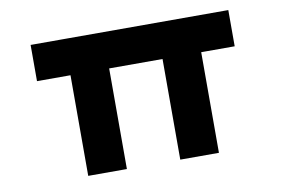

<svg xmlns="http://www.w3.org/2000/svg" viewBox="-62 -633 1074 734"><g transform="rotate(-10 475.0 -265.5)"><path d="M225.4 0V-481.2L242.4 -390.6H95.4V-531.2H862.8V-390.6H723.8L732.8 -443.2V0H582.7V-465.2L592.7 -390.6H362.5L375.5 -443.2V0Z"/></g></svg>

Font: Lexend Tera
Style: Regular
Weight: 400
Designer: Bonnie Shaver-Troup, Thomas Jockin
Foundry: Lexend
Version: Version 1.007